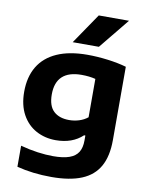

<svg xmlns="http://www.w3.org/2000/svg" viewBox="-108 -885 922 1191"><g transform="rotate(10 353.0 -289.0)"><path d="M81.5 204V71.5Q137 86.5 190 93.8Q243 101 287 101Q351 101 389.5 87.2Q428 73.5 445.5 45.2Q463 17 463 -28.5V-60H455Q390.5 0.5 286 0.5Q218 0.5 162.5 -29.5Q107 -59.5 74.5 -118.5Q42 -177.5 42 -262Q42 -355 81.2 -420.8Q120.5 -486.5 198.2 -521Q276 -555.5 389.5 -555.5Q452 -555.5 518.2 -547Q584.5 -538.5 636 -523.5V-61.5Q636 40 600 104.2Q564 168.5 489.8 199.2Q415.5 230 299.5 230Q181.5 230 81.5 204ZM463 -175V-416.5Q424 -426.5 374.5 -426.5Q295 -426.5 254.2 -388.8Q213.5 -351 213.5 -275.5Q213.5 -203 248.8 -170Q284 -137 346.5 -137Q378.5 -137 409 -146.5Q439.5 -156 463 -175ZM285 -616.5 415.5 -808H606L450 -616.5Z"/></g></svg>

Font: Encode Sans Expanded
Style: Bold
Weight: 700
Width: 7
Designer: Multiple Designers
Foundry: Impallari Type
Version: Version 2.000